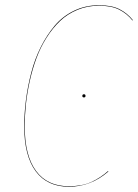

<svg xmlns="http://www.w3.org/2000/svg" viewBox="-20 -710 531 739"><path d="M360.8 -689.9Q409.7 -689.9 439.7 -674.8Q469.7 -659.7 491.2 -632.8L490.2 -630.9Q468.8 -657.7 438.7 -672.9Q408.7 -688 360.8 -688Q316.4 -688 278.1 -672.1Q239.7 -656.2 211.2 -629.2Q182.6 -602.1 159.2 -564.9Q135.7 -527.8 120.4 -486.3Q105 -444.8 94.7 -398.7Q84.5 -352.5 79.8 -309.1Q75.2 -265.6 75.2 -223.1Q75.2 -111.3 118.7 -52.2Q162.1 6.8 245.1 6.8Q295.9 6.8 331.1 -9.3Q366.2 -25.4 396 -51.8L397 -49.8Q330.1 8.8 245.1 8.8Q161.6 8.8 117.4 -50.8Q73.2 -110.4 73.2 -223.1Q73.2 -273.4 79.8 -325Q86.4 -376.5 100.1 -429.7Q113.8 -482.9 137 -529.1Q160.2 -575.2 190.9 -611.6Q221.7 -647.9 265.4 -668.9Q309.1 -689.9 360.8 -689.9ZM303.2 -335Q296.9 -335 296.9 -340.8Q296.9 -347.2 303.2 -347.2Q309.1 -347.2 309.1 -340.8Q309.1 -335 303.2 -335Z"/></svg>

Font: Fira Sans Compressed Two
Style: Italic
Weight: 100
Width: 3
Italic angle: -8°
Designer: Carrois Corporate & Edenspiekermann AG
Foundry: Carrois Corporate GbR & Edenspiekermann AG
Version: Version 4.203;PS 004.203;hotconv 1.0.88;makeotf.lib2.5.64775